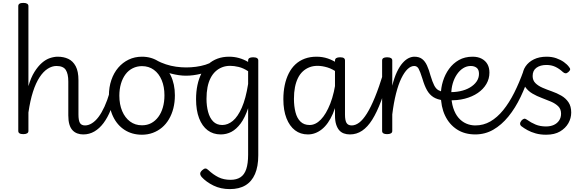

<svg xmlns="http://www.w3.org/2000/svg" viewBox="-20 -910 4013 1324"><path d="M554 17Q532 17 513 10Q494 3 480 -12Q466 -27 458.5 -52Q451 -77 451 -114V-348Q451 -401 433.5 -428Q416 -455 369 -455Q339 -455 309 -436Q279 -417 253 -377.5Q227 -338 207.5 -277.5Q188 -217 176 -134V-7Q176 4 167 9.5Q158 15 141 15Q123 15 114.5 9.5Q106 4 106 -7V-868Q106 -879 114.5 -884.5Q123 -890 141 -890Q158 -890 167 -884.5Q176 -879 176 -868V-316Q193 -375 217.5 -414Q242 -453 269 -476.5Q296 -500 324.5 -509.5Q353 -519 378 -519Q419 -519 451 -504Q483 -489 502 -453.5Q521 -418 521 -357V-121Q521 -80 531 -62.5Q541 -45 567 -45Q579 -45 585.5 -35.5Q592 -26 591 -14Q590 -2 581 7.5Q572 17 554 17Z M554 17Q541 17 535 7.5Q529 -2 530 -14Q531 -26 540 -35.5Q549 -45 566 -45Q590 -45 614 -60Q638 -75 659.5 -103.5Q681 -132 700.5 -174.5Q720 -217 736 -272Q740 -285 750.5 -287Q761 -289 770 -283.5Q779 -278 776 -265Q764 -203 743 -151Q722 -99 694 -61.5Q666 -24 631 -3.5Q596 17 554 17Z M959 19Q891 19 839.5 -14Q788 -47 759.5 -107Q731 -167 731 -250Q731 -309 748 -358.5Q765 -408 795.5 -443.5Q826 -479 867.5 -499Q909 -519 959 -519Q1025 -519 1076.5 -484.5Q1128 -450 1157 -390Q1186 -330 1186 -253Q1186 -205 1175.5 -163.5Q1165 -122 1145 -88Q1125 -54 1097 -30.5Q1069 -7 1034 6Q999 19 959 19ZM959 -46Q995 -46 1023 -61Q1051 -76 1071.5 -103.5Q1092 -131 1103 -169Q1114 -207 1114 -253Q1114 -312 1095 -357.5Q1076 -403 1041 -428.5Q1006 -454 959 -454Q925 -454 895.5 -439.5Q866 -425 845.5 -397.5Q825 -370 814 -332.5Q803 -295 803 -250Q803 -190 822.5 -144Q842 -98 877 -72Q912 -46 959 -46Z M1262 -388Q1216 -388 1159.5 -402.5Q1103 -417 1041 -449Q1033 -454 1031 -463Q1029 -472 1032 -481Q1035 -490 1042.5 -494.5Q1050 -499 1059 -494Q1089 -478 1123.5 -466.5Q1158 -455 1194 -450Q1230 -445 1264 -445Q1297 -445 1331.5 -449.5Q1366 -454 1396.5 -463.5Q1427 -473 1447 -486Q1459 -495 1468 -487Q1477 -479 1478 -466Q1479 -453 1466 -444Q1421 -415 1366.5 -401.5Q1312 -388 1262 -388Z M1565 394Q1502 394 1452 369.5Q1402 345 1370 310Q1361 299 1360.5 288Q1360 277 1374 264Q1387 252 1396.5 252Q1406 252 1417 263Q1450 294 1486 312Q1522 330 1570 330Q1611 330 1638 312.5Q1665 295 1678 256.5Q1691 218 1691 157V-164Q1669 -98 1639.5 -58.5Q1610 -19 1576 -1Q1542 17 1502 17Q1450 17 1412 -11.5Q1374 -40 1353 -94.5Q1332 -149 1332 -226Q1332 -278 1341.5 -323Q1351 -368 1369.5 -404.5Q1388 -441 1415.5 -466.5Q1443 -492 1479.5 -505.5Q1516 -519 1560 -519Q1595 -519 1627.5 -510Q1660 -501 1691 -483V-493Q1691 -504 1699.5 -509.5Q1708 -515 1725 -515Q1743 -515 1752 -509.5Q1761 -504 1761 -493V161Q1761 238 1738.5 290Q1716 342 1672.5 368Q1629 394 1565 394ZM1513 -48Q1551 -48 1585.5 -76.5Q1620 -105 1647.5 -167.5Q1675 -230 1691 -331V-419Q1657 -441 1625.5 -448.5Q1594 -456 1567 -456Q1537 -456 1511.5 -446Q1486 -436 1466 -417.5Q1446 -399 1432 -371.5Q1418 -344 1411 -308.5Q1404 -273 1404 -228Q1404 -180 1415 -138.5Q1426 -97 1450 -72.5Q1474 -48 1513 -48Z M2103 17Q2052 17 2014.5 -11.5Q1977 -40 1955.5 -94.5Q1934 -149 1934 -226Q1934 -278 1943.5 -323Q1953 -368 1971.5 -404.5Q1990 -441 2017.5 -466.5Q2045 -492 2081.5 -505.5Q2118 -519 2163 -519Q2204 -519 2241 -506.5Q2278 -494 2316 -468V-403Q2275 -434 2238 -445Q2201 -456 2170 -456Q2139 -456 2113.5 -446Q2088 -436 2068 -417.5Q2048 -399 2034.5 -371.5Q2021 -344 2014 -308.5Q2007 -273 2007 -228Q2007 -178 2017.5 -136.5Q2028 -95 2052 -71.5Q2076 -48 2115 -48Q2156 -48 2192.5 -85.5Q2229 -123 2257.5 -195.5Q2286 -268 2299 -375L2319 -308Q2307 -198 2275.5 -126Q2244 -54 2199.5 -18.5Q2155 17 2103 17ZM2393 17Q2370 17 2351 10Q2332 3 2319 -12Q2306 -27 2298 -52Q2290 -77 2290 -114V-492Q2290 -504 2299 -509.5Q2308 -515 2325 -515Q2343 -515 2351 -509.5Q2359 -504 2359 -493V-120Q2359 -80 2369.5 -62.5Q2380 -45 2406 -45Q2416 -45 2421.5 -35.5Q2427 -26 2426 -14Q2425 -2 2417 7.5Q2409 17 2393 17Z M2393 17Q2380 17 2374 7.5Q2368 -2 2369 -14Q2370 -26 2379 -35.5Q2388 -45 2405 -45Q2431 -45 2457 -64.5Q2483 -84 2510 -127Q2537 -170 2565.5 -239.5Q2594 -309 2625 -410Q2629 -421 2640 -422.5Q2651 -424 2659.5 -417Q2668 -410 2665 -398Q2637 -291 2608 -213.5Q2579 -136 2547 -85Q2515 -34 2477 -8.5Q2439 17 2393 17Z M2649 15Q2632 15 2623.5 9.5Q2615 4 2615 -7V-493Q2615 -504 2623.5 -509.5Q2632 -515 2649 -515Q2667 -515 2676 -509.5Q2685 -504 2685 -493V-319Q2699 -376 2717.5 -414.5Q2736 -453 2756.5 -476Q2777 -499 2797.5 -509Q2818 -519 2838 -519Q2853 -519 2860 -509.5Q2867 -500 2867 -487Q2867 -474 2859.5 -464.5Q2852 -455 2837 -455Q2813 -455 2790.5 -433.5Q2768 -412 2747.5 -370Q2727 -328 2711 -265Q2695 -202 2685 -121V-7Q2685 4 2676 9.5Q2667 15 2649 15Z M3039 -218Q2996 -223 2969 -240Q2942 -257 2924.5 -288Q2907 -319 2893 -367Q2877 -418 2866.5 -436.5Q2856 -455 2836 -455Q2821 -455 2814 -464.5Q2807 -474 2807 -487Q2807 -500 2814.5 -509.5Q2822 -519 2837 -519Q2870 -519 2890.5 -503.5Q2911 -488 2924.5 -458.5Q2938 -429 2949 -388Q2962 -345 2974 -321.5Q2986 -298 3002.5 -288.5Q3019 -279 3044 -274Q3057 -272 3063 -262.5Q3069 -253 3068 -242.5Q3067 -232 3059.5 -224Q3052 -216 3039 -218Z M3068 -275Q3113 -273 3152 -281Q3191 -289 3220.5 -306.5Q3250 -324 3266.5 -348Q3283 -372 3283 -401Q3283 -430 3267 -442.5Q3251 -455 3226 -455Q3198 -455 3173.5 -439.5Q3149 -424 3130.5 -396.5Q3112 -369 3102 -334.5Q3092 -300 3092 -262Q3092 -207 3105.5 -165.5Q3119 -124 3142 -97.5Q3165 -71 3195 -58Q3225 -45 3258 -45Q3270 -45 3276.5 -35.5Q3283 -26 3283 -14Q3283 -2 3277 7.5Q3271 17 3258 17Q3184 17 3131 -17.5Q3078 -52 3049 -113Q3020 -174 3020 -256Q3020 -303 3034.5 -350Q3049 -397 3076.5 -435Q3104 -473 3144.5 -496Q3185 -519 3239 -519Q3276 -519 3302 -505Q3328 -491 3341.5 -467Q3355 -443 3355 -409Q3355 -367 3334 -331Q3313 -295 3275 -269Q3237 -243 3185 -229.5Q3133 -216 3072 -219Z M3257 17Q3249 17 3244 7.5Q3239 -2 3239 -14Q3239 -26 3244 -35.5Q3249 -45 3257 -45Q3314 -45 3361.5 -72.5Q3409 -100 3450 -150.5Q3491 -201 3526 -270.5Q3561 -340 3591 -424Q3596 -435 3608 -435.5Q3620 -436 3630 -430Q3640 -424 3637 -413Q3608 -321 3570.5 -242.5Q3533 -164 3485.5 -106Q3438 -48 3381.5 -15.5Q3325 17 3257 17Z M3746 19Q3706 19 3674 10Q3642 1 3617.5 -12.5Q3593 -26 3575 -40Q3566 -48 3566.5 -58Q3567 -68 3577 -80Q3586 -89 3594 -91Q3602 -93 3613 -85Q3642 -64 3673.5 -51Q3705 -38 3745 -38Q3776 -38 3799 -48.5Q3822 -59 3835.5 -79Q3849 -99 3849 -126Q3849 -158 3829.5 -177Q3810 -196 3780 -209Q3750 -222 3716 -234.5Q3682 -247 3652 -264.5Q3622 -282 3602.5 -309.5Q3583 -337 3583 -382Q3583 -421 3604 -452Q3625 -483 3662 -501Q3699 -519 3750 -519Q3786 -519 3816 -508.5Q3846 -498 3868.5 -482Q3891 -466 3904 -448Q3913 -438 3911.5 -430Q3910 -422 3899 -413Q3889 -404 3880 -404.5Q3871 -405 3862 -413Q3836 -437 3809 -449.5Q3782 -462 3748 -462Q3706 -462 3679.5 -443Q3653 -424 3653 -386Q3653 -356 3672 -337Q3691 -318 3721 -305Q3751 -292 3785.5 -280Q3820 -268 3850.5 -250.5Q3881 -233 3900 -205Q3919 -177 3919 -134Q3919 -95 3899.5 -60.5Q3880 -26 3842 -3.5Q3804 19 3746 19Z"/></svg>

Font: Playwrite GB S Light
Style: Regular
Weight: 300
Designer: Veronika Burian, José Scaglione
Foundry: TypeTogether
Version: Version 1.002